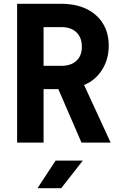

<svg xmlns="http://www.w3.org/2000/svg" viewBox="-20 -750 640 1010"><path d="M70.1 0V-730H302.7Q378.8 -730 434.5 -703.1Q490.3 -676.2 521.2 -626.6Q552 -577.1 552 -509.8Q552 -438.4 517 -382.8Q481.9 -327.3 422.3 -302.9L562 0H408.6L286.9 -281.1H209.2V0ZM209.2 -403.7H302.7Q353.6 -403.7 382.1 -430.3Q410.6 -456.9 410.6 -503.9Q410.6 -552.7 382.1 -580Q353.6 -607.4 302.7 -607.4H209.2ZM177.3 240 272.3 95H415.5L302 240Z"/></svg>

Font: JetBrains Mono
Style: Regular
Weight: 400
Monospace: yes
Designer: Philipp Nurullin, Konstantin Bulenkov
Foundry: JetBrains
Version: Version 2.305